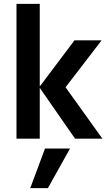

<svg xmlns="http://www.w3.org/2000/svg" viewBox="-20 -715 562 990"><path d="M227 255H136L212 51H341ZM185 0H65V-695H185V-269L364 -507H504L318 -265L508 0H367L185 -262Z"/></svg>

Font: Hind Kochi SemiBold
Style: Regular
Weight: 600
Designer: Dhruvi Tolia
Foundry: Indian Type Foundry
Version: Version 0.702;PS 1.0;hotconv 1.0.81;makeotf.lib2.5.63406